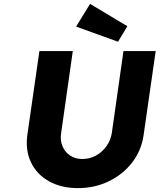

<svg xmlns="http://www.w3.org/2000/svg" viewBox="-20 -963 822 989"><path d="M382 6Q295 6 232 -29.5Q169 -65 139.5 -127Q110 -189 121 -269L183 -700H355L295 -278Q289 -240 302 -209.5Q315 -179 341.5 -161.5Q368 -144 404 -144Q442 -144 474 -161.5Q506 -179 528 -209.5Q550 -240 556 -278L616 -700H782L720 -269Q709 -189 661.5 -127Q614 -65 541 -29.5Q468 6 382 6ZM588 -748 372 -826 444 -943 636 -828Z"/></svg>

Font: Lexend
Style: Bold Italic
Weight: 700
Italic angle: -8.13011°
Designer: Bonnie Shaver-Troup, Thomas Jockin
Foundry: Lexend
Version: Version 1.007